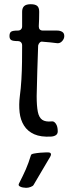

<svg xmlns="http://www.w3.org/2000/svg" viewBox="-20 -645 355 911"><path d="M223 3Q174 6 142.5 -8Q111 -22 94 -49Q77 -76 73 -112Q69 -148 74 -188Q79 -225 81.5 -267Q84 -309 84.5 -351Q85 -393 85 -430Q85 -436 82.5 -440.5Q80 -445 75.5 -447.5Q71 -450 65 -450Q40 -450 32.5 -455.5Q25 -461 25 -474Q25 -489 32.5 -494.5Q40 -500 65 -500Q74 -500 79.5 -505.5Q85 -511 85 -520Q85 -537 85 -554.5Q85 -572 85 -589Q85 -607 94.5 -616Q104 -625 126 -625Q147 -625 156.5 -617Q166 -609 166 -589Q166 -572 165.5 -554.5Q165 -537 164 -520Q164 -500 184 -500Q201 -500 218 -500Q235 -500 251 -500Q265 -500 275 -494Q285 -488 285 -474Q285 -461 275 -450Q265 -439 252 -440Q235 -442 217.5 -444Q200 -446 183 -447Q175 -449 169 -443.5Q163 -438 161 -429Q159 -374 157 -309Q155 -244 154 -189Q154 -142 159.5 -114.5Q165 -87 180.5 -76.5Q196 -66 225 -69Q236 -71 245 -58Q254 -45 254 -22Q254 -10 245.5 -4Q237 2 223 3ZM139 233Q136 238 125.5 242Q115 246 106 246H102Q97 246 88 244.5Q79 243 72.5 238.5Q66 234 70 226Q90 187 102.5 158.5Q115 130 127 91Q128 86 141.5 83.5Q155 81 172 79.5Q189 78 200 78H207Q215 78 218.5 80.5Q222 83 222 87.5Q222 92 218 99Q196 136 179 165Q162 194 139 233Z"/></svg>

Font: Winky Sans Light
Style: Regular
Weight: 300
Designer: Simon Atzbach
Foundry: typofactur
Version: Version 1.205